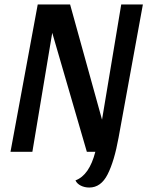

<svg xmlns="http://www.w3.org/2000/svg" viewBox="-20 -680 688 860"><path d="M149 -660H294L437 -144L523 -660H620L511 -63Q492 42 462 101Q432 160 380 160Q359 160 342 151.5Q325 143 318 128Q380 105 407 0H369L214 -533L125 0H27Z"/></svg>

Font: Sansita
Style: Italic
Weight: 400
Italic angle: -11°
Designer: Pablo Cosgaya
Foundry: Omnibus-Type
Version: Version 1.006